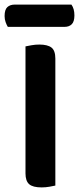

<svg xmlns="http://www.w3.org/2000/svg" viewBox="-34 -809 344 836"><path d="M147 7Q109 7 93 -7Q77 -21 77 -54V-607Q86 -609 103 -612Q120 -615 137 -615Q173 -615 190 -602Q207 -589 207 -554V-1Q198 1 181.5 4Q165 7 147 7ZM0 -692Q-5 -700 -9.5 -712.5Q-14 -725 -14 -739Q-14 -767 -2 -778Q10 -789 30 -789H277Q290 -771 290 -742Q290 -715 278.5 -703.5Q267 -692 247 -692Z"/></svg>

Font: Baloo Paaji 2 SemiBold
Style: Regular
Weight: 600
Designer: Shuchita Grover, Noopur Datye and Ek Type
Foundry: Ek Type
Version: Version 1.640;hotconv 1.0.111;makeotfexe 2.5.65597; ttfautoh